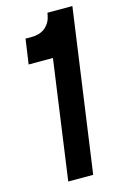

<svg xmlns="http://www.w3.org/2000/svg" viewBox="-116 -803 549 855"><g transform="rotate(-15 158.5 -375.0)"><path d="M88.5 0 165 -549H53L69.5 -664H97.5Q137.5 -664 161.5 -684.8Q185.5 -705.5 191.5 -739L193.5 -750H308.5L203.5 0Z"/></g></svg>

Font: Mohave Light SemiBold
Style: Italic
Weight: 600
Italic angle: -8°
Version: Version 2.003